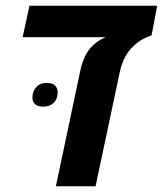

<svg xmlns="http://www.w3.org/2000/svg" viewBox="-20 -651 569 671"><path d="M175.3 0 261.2 -406.7Q265.6 -428.2 275.1 -449.5Q284.7 -470.7 297.4 -484.9Q307.1 -495.6 318.8 -504.2Q330.6 -512.7 343.8 -518.6L349.1 -521H59.1L83 -630.9H529.3L509.8 -527.8Q493.2 -522 477.8 -513.4Q462.4 -504.9 447.8 -491.2Q429.7 -474.6 417.7 -452.9Q405.8 -431.2 398.4 -398.4L314 0ZM131.3 -278.3Q111.8 -278.3 102.5 -287.1Q93.3 -295.9 93.3 -309.6Q93.3 -332 106.9 -346.7Q120.6 -361.3 143.6 -361.3Q163.1 -361.3 172.4 -352.1Q181.6 -342.8 181.6 -328.6Q181.6 -305.2 167.7 -291.7Q153.8 -278.3 131.3 -278.3Z"/></svg>

Font: Open Sans SemiCondensed
Style: Bold Italic
Weight: 700
Width: 4
Italic angle: -12°
Designer: Monotype Design Team
Foundry: Monotype Imaging Inc.
Version: Version 3.003